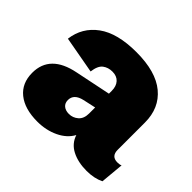

<svg xmlns="http://www.w3.org/2000/svg" viewBox="-127 -669 837 837"><g transform="rotate(45 292.0 -250.0)"><path d="M324 -314Q324 -343 309 -359.5Q294 -376 267 -376Q241 -376 222.5 -362Q204 -348 199 -309L28 -340Q38 -418 101 -464Q164 -510 281 -510Q401 -510 462.5 -459Q524 -408 524 -319V-151Q524 -111 562 -111Q576 -111 584 -115L574 -7Q540 10 493 10Q440 10 402 -9.5Q364 -29 351 -69Q331 -32 287 -11Q243 10 189 10Q111 10 67 -25.5Q23 -61 23 -125Q23 -236 159 -263L324 -297ZM217 -151Q217 -132 229.5 -121.5Q242 -111 263 -111Q287 -111 305.5 -127Q324 -143 324 -175V-212L265 -199Q217 -188 217 -151Z"/></g></svg>

Font: Work Sans ExtraBold
Style: Regular
Weight: 800
Designer: Wei Huang
Foundry: Wei Huang
Version: Version 2.012; ttfautohint (v1.8.3)